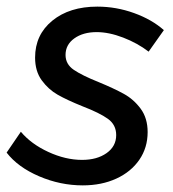

<svg xmlns="http://www.w3.org/2000/svg" viewBox="-31 -554 524 580"><path d="M-11 -93 32 -156Q63 -119 115 -95Q167 -71 217 -71Q262 -71 291 -91.5Q320 -112 320 -146Q320 -177 295 -195Q270 -213 218 -233Q171 -252 143 -268Q115 -284 95 -311.5Q75 -339 75 -380Q75 -449 127 -491.5Q179 -534 263 -534Q320 -534 374 -514.5Q428 -495 464 -463L418 -398Q384 -424 341 -440.5Q298 -457 261 -457Q220 -457 193.5 -438Q167 -419 167 -388Q167 -360 192 -343Q217 -326 267 -306Q313 -287 343 -270.5Q373 -254 394 -225.5Q415 -197 415 -155Q415 -108 390 -71.5Q365 -35 320.5 -14.5Q276 6 219 6Q151 6 87 -21.5Q23 -49 -11 -93Z"/></svg>

Font: TypoPRO Montserrat
Style: Italic
Weight: 400
Italic angle: -11.3°
Designer: Julieta Ulanovsky
Foundry: Julieta Ulanovsky
Version: Version 6.001